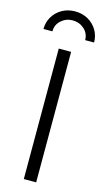

<svg xmlns="http://www.w3.org/2000/svg" viewBox="-155 -989 566 1034"><g transform="rotate(15 128.0 -472.0)"><path d="M163.1 -727.5V0H94.2V-727.5ZM128.4 -943.8Q168.9 -943.8 200.7 -925.8Q232.4 -907.7 251 -877Q269.5 -846.2 269.5 -808.1H219.7Q219.7 -845.2 192.6 -869.4Q165.5 -893.6 128.4 -893.6Q91.3 -893.6 64.2 -869.4Q37.1 -845.2 37.1 -808.1H-12.7Q-12.7 -846.2 5.9 -877Q24.4 -907.7 56.4 -925.8Q88.4 -943.8 128.4 -943.8Z"/></g></svg>

Font: Inter 16pt Light
Style: Regular
Weight: 300
Version: Version 4.001;git-66647c0bb